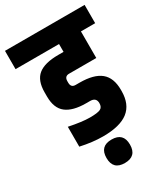

<svg xmlns="http://www.w3.org/2000/svg" viewBox="-251 -767 930 1063"><g transform="rotate(-30 214.5 -236.0)"><path d="M378 -384H204Q175 -384 175 -353V-343Q175 -312 204 -312H229Q321 -312 364.5 -276Q408 -240 408 -163V-156Q408 -71 355.5 -30Q303 11 194 11Q128 11 51 -6V-133Q134 -116 183 -116Q232 -116 250 -124.5Q268 -133 268 -159Q268 -195 229 -195H204Q120 -195 77.5 -228Q35 -261 35 -336V-362Q35 -438 76 -471Q117 -504 204 -504H238V-554H-40V-671H469V-554H378ZM150 124Q150 49 225 49Q300 49 300 124Q300 199 225 199Q150 199 150 124Z"/></g></svg>

Font: Khand
Style: Bold
Weight: 700
Designer: Devanagari: Sanchit Sawaria, Jyotish Sonowal; Latin: Satya Rajpurohit
Foundry: Indian Type Foundry
Version: Version 1.101;PS 1.0;hotconv 1.0.78;makeotf.lib2.5.61930; tt